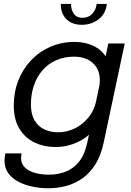

<svg xmlns="http://www.w3.org/2000/svg" viewBox="-20 -758 684 1003"><path d="M231.5 225.5Q192 225.5 151.8 217.5Q111.5 209.5 77.8 192.2Q44 175 23.8 147.5Q3.5 120 3.5 81Q3.5 71 4.8 62.5Q6 54 8 43.5H93Q91.5 51.5 90.8 56.8Q90 62 90 67.5Q90 98 110.2 117.2Q130.5 136.5 163.8 145.5Q197 154.5 236 154.5Q281 154.5 321.5 139.5Q362 124.5 392.2 87.5Q422.5 50.5 436.5 -15L546 -531H631.5L522 -15Q508 52.5 479.5 98.5Q451 144.5 412 172.5Q373 200.5 327 213Q281 225.5 231.5 225.5ZM268.5 10Q210.5 10 161.2 -13.2Q112 -36.5 82 -84.5Q52 -132.5 52 -207Q52 -277.5 75.8 -337.8Q99.5 -398 142.5 -443.2Q185.5 -488.5 243.5 -513.8Q301.5 -539 370 -539Q423.5 -539 466.2 -519.2Q509 -499.5 534 -460.5Q559 -421.5 559 -362.5Q559 -348 556.5 -327.2Q554 -306.5 550.5 -292.5H496Q498.5 -301 500 -315.2Q501.5 -329.5 501.5 -338.5Q501.5 -379 483.8 -406.5Q466 -434 436 -448Q406 -462 368.5 -462Q314.5 -462 272.5 -443Q230.5 -424 201.2 -390Q172 -356 156.8 -310.5Q141.5 -265 141.5 -212.5Q141.5 -161.5 160.5 -129.2Q179.5 -97 211.8 -82Q244 -67 284.5 -67Q328 -67 369.2 -86.5Q410.5 -106 441.5 -143.5Q472.5 -181 483.5 -234L542 -230.5Q525 -149.5 484 -96Q443 -42.5 387 -16.2Q331 10 268.5 10ZM297.5 -737.5H351Q351 -706.5 365.8 -685.8Q380.5 -665 411 -665Q442 -665 461.8 -685.8Q481.5 -706.5 485 -737.5H538Q533 -687 495.8 -657.8Q458.5 -628.5 407.5 -628.5Q356.5 -628.5 327 -657.8Q297.5 -687 297.5 -737.5Z"/></svg>

Font: Epilogue
Style: Italic
Weight: 400
Italic angle: -12°
Designer: Tyler Finck
Foundry: Etcetera Type Co
Version: Version 2.112